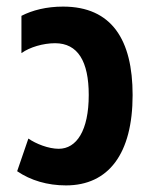

<svg xmlns="http://www.w3.org/2000/svg" viewBox="-20 -549 463 582"><path d="M180 13C309 13 382 -83 382 -261C382 -428 319 -529 171 -529C121 -529 78 -518 45 -501V-388C70 -406 111 -418 147 -418C216 -418 249 -363 249 -261C249 -153 212 -98 158 -98C127 -98 89 -113 66 -129L32 -30C73 -2 124 13 180 13Z"/></svg>

Font: Noto Sans Thai UI ExtCond
Style: Bold
Weight: 700
Width: 2
Designer: Monotype Design Team
Foundry: Monotype Imaging Inc.
Version: Version 2.000